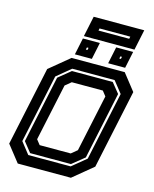

<svg xmlns="http://www.w3.org/2000/svg" viewBox="-139 -1066 932 1159"><g transform="rotate(15 326.5 -487.0)"><path d="M86 0 5 -103 110 -597 235 -700H567L648 -597L543 -103L418 0ZM185 -141.5H379L416 -172L492 -528L468 -558.5H274L237 -528L161 -172ZM134 -66H399L486.5 -138L577.5 -566L520.5 -638H255.5L168.5 -566L77.5 -138ZM142 -80 92.5 -142 181.5 -562 257.5 -624H512.5L562.5 -562L473.5 -142L397 -80ZM456.5 -726 478.5 -831H584.5L562.5 -726ZM248.5 -726 270.5 -831H376.5L354.5 -726ZM305 -771H315L318 -785H308ZM514 -771H524L527 -785H517ZM272.5 -846.5 299.5 -974.5H615.5L588.5 -846.5ZM349 -901.5H541L544 -915.5H352Z"/></g></svg>

Font: Tourney Thin
Style: Bold Italic
Weight: 700
Italic angle: -12°
Version: Version 1.015